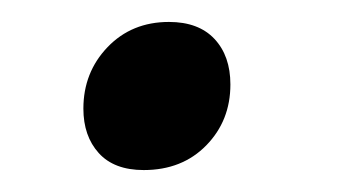

<svg xmlns="http://www.w3.org/2000/svg" viewBox="-20 -144 329 175"><path d="M56 -45Q56 -78 78 -101Q100 -124 134 -124Q161 -124 175.5 -108.5Q190 -93 190 -67Q190 -34 168 -11.5Q146 11 111 11Q84 11 70 -4.5Q56 -20 56 -45Z"/></svg>

Font: Alegreya Medium
Style: Italic
Weight: 500
Italic angle: -7°
Designer: Juan Pablo del Peral
Foundry: Huerta Tipografica
Version: Version 2.008; ttfautohint (v1.8)